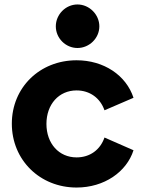

<svg xmlns="http://www.w3.org/2000/svg" viewBox="-20 -828 651 860"><path d="M323 12C447 12 547 -58 578 -155L448 -212C429 -157 383 -123 323 -123C244 -123 188 -185 188 -273C188 -361 244 -423 323 -423C382 -423 429 -389 448 -334L578 -390C545 -491 445 -558 323 -558C158 -558 33 -436 33 -274C33 -111 159 12 323 12ZM230 -710C230 -657 274 -613 327 -613C380 -613 425 -657 425 -710C425 -763 380 -808 327 -808C274 -808 230 -763 230 -710Z"/></svg>

Font: Mluvka ExtraBold
Style: Regular
Weight: 800
Designer: Modified by Jiří Krblich, Original typeface by Gumpita Rahayu
Foundry: Gumpita Rahayu & Jiří Krblich
Version: Version 2.000;Glyphs 3.1.1 (3134)